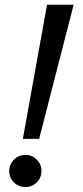

<svg xmlns="http://www.w3.org/2000/svg" viewBox="-20 -756 340 790"><path d="M283 -736.5 141 -184.5H74L173.5 -736.5ZM84.5 13.5Q57 13.5 37.5 -5.5Q18 -24.5 18 -52.5Q18 -80 37.5 -99.2Q57 -118.5 84.5 -118.5Q112 -118.5 131.2 -99.2Q150.5 -80 150.5 -52.5Q150.5 -24.5 131.2 -5.5Q112 13.5 84.5 13.5Z"/></svg>

Font: Epilogue Medium
Style: Italic
Weight: 500
Italic angle: -12°
Designer: Tyler Finck
Foundry: Etcetera Type Co
Version: Version 2.112